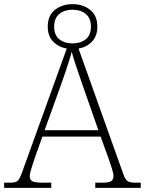

<svg xmlns="http://www.w3.org/2000/svg" viewBox="-23 -909 701 929"><path d="M-3 0V-25H25Q53 -25 62.5 -34Q72 -43 83 -73L300 -674Q260 -681 234 -708Q208 -735 208 -780Q208 -834 243 -861.5Q278 -889 328 -889Q378 -889 413 -861.5Q448 -834 448 -780Q448 -735 422.5 -708Q397 -681 357 -674L575 -63Q584 -38 596.5 -31.5Q609 -25 634 -25H658V0H438V-25H468Q504 -25 515 -32.5Q526 -40 526 -58Q526 -70 518 -95Q510 -120 502 -143L464 -248H182L145 -144Q142 -135 136.5 -118Q131 -101 126 -84Q121 -67 121 -56Q121 -37 136 -31Q151 -25 186 -25H225V0ZM328 -699Q367 -699 392 -719Q417 -739 417 -780Q417 -821 392 -841.5Q367 -862 328 -862Q289 -862 264 -841.5Q239 -821 239 -780Q239 -739 264 -719Q289 -699 328 -699ZM193 -279H453L377 -496Q363 -538 347.5 -582.5Q332 -627 324 -659Q320 -642 311.5 -615.5Q303 -589 293.5 -560Q284 -531 275 -507Z"/></svg>

Font: Noto Serif ExtraLight
Style: Regular
Weight: 200
Designer: Monotype Design Team
Foundry: Monotype Imaging Inc.
Version: Version 2.015; ttfautohint (v1.8.4.7-5d5b)